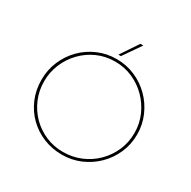

<svg xmlns="http://www.w3.org/2000/svg" viewBox="-190 -1058 1244 1250"><g transform="rotate(30 432.5 -432.5)"><path d="M74 -350Q74 -424 102 -489.5Q130 -555 179 -604.5Q228 -654 293 -682Q358 -710 432 -710Q506 -710 571 -682Q636 -654 685.5 -604.5Q735 -555 763.5 -489.5Q792 -424 792 -350Q792 -276 763.5 -211Q735 -146 685.5 -97Q636 -48 571 -20Q506 8 432 8Q358 8 293 -18.5Q228 -45 179 -93Q130 -141 102 -206.5Q74 -272 74 -350ZM94 -349Q94 -279 120 -217.5Q146 -156 192 -109.5Q238 -63 299 -37Q360 -11 429 -11Q500 -11 562 -37Q624 -63 671 -109.5Q718 -156 745 -217.5Q772 -279 772 -350Q772 -420 745 -481.5Q718 -543 671.5 -590Q625 -637 563.5 -664Q502 -691 432 -691Q360 -691 298.5 -663.5Q237 -636 191 -588Q145 -540 119.5 -478.5Q94 -417 94 -349ZM537 -873 445 -740H426L515 -873Z"/></g></svg>

Font: Synthetic Thin
Style: Regular
Weight: 100
Designer: Santiago Orozco
Foundry: Typemade
Version: Version 2.000; ttfautohint (v1.8.4.7-5d5b)